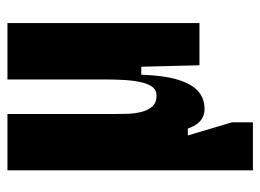

<svg xmlns="http://www.w3.org/2000/svg" viewBox="-114 -454 715 528"><g transform="rotate(-90 244.0 -190.5)"><path d="M39 147V-528H194V-238Q194 -220 194.5 -199.5Q195 -179 199.5 -160.5Q204 -142 214.5 -130Q225 -118 245 -118Q260 -118 268.5 -129.5Q277 -141 281.5 -161Q286 -181 287.5 -206Q289 -231 289 -259V-528H444V-223V0H328L324 -160H302Q300 -97 288 -58.5Q276 -20 256 -3Q236 14 208 14Q196 14 186 9.5Q176 5 168 -5Q160 -15 154 -32H135L171 89V147Z"/></g></svg>

Font: Bricolage Grotesque 24pt Condensed ExtraBold
Style: Regular
Weight: 800
Width: 3
Designer: Mathieu Triay
Foundry: Atelier Triay
Version: Version 1.001;gftools[0.9.33.dev8+g029e19f]